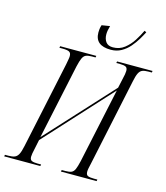

<svg xmlns="http://www.w3.org/2000/svg" viewBox="-159 -1032 982 1134"><g transform="rotate(15 332.0 -465.5)"><path d="M418 -771Q322 -771 322 -851Q322 -859 323 -870Q324 -881 329 -897L379 -905Q370 -875 370 -853Q370 -825 383.5 -806.5Q397 -788 427 -788Q467 -788 497 -811.5Q527 -835 548 -868Q569 -901 583 -931L595 -925Q585 -905 569.5 -879Q554 -853 532.5 -828Q511 -803 482.5 -787Q454 -771 418 -771ZM-26 0 -24 -10H-4Q20 -10 34.5 -15.5Q49 -21 58 -38Q67 -55 74 -89L187 -620Q190 -638 192.5 -650.5Q195 -663 195 -672Q195 -691 183.5 -697.5Q172 -704 143 -704H123L125 -714H346L344 -704H322Q299 -704 286 -698.5Q273 -693 265 -676Q257 -659 249 -624L151 -165L519 -566L531 -621Q540 -657 540 -674Q540 -693 528.5 -698.5Q517 -704 494 -704H471L473 -714H690L688 -704H667Q644 -704 630.5 -698.5Q617 -693 608.5 -676Q600 -659 593 -624L480 -91Q476 -74 473.5 -61.5Q471 -49 471 -40Q471 -20 483 -15Q495 -10 520 -10H541L539 0H321L323 -10H346Q369 -10 382 -15.5Q395 -21 402.5 -38Q410 -55 418 -90L516 -548L148 -146L137 -93Q128 -55 128 -39Q128 -21 139.5 -15.5Q151 -10 174 -10H197L195 0Z"/></g></svg>

Font: Noto Serif Display ExtraCondensed Light
Style: Italic
Weight: 300
Width: 2
Italic angle: -12°
Designer: Monotype Design Team
Foundry: Monotype Imaging Inc.
Version: Version 2.009